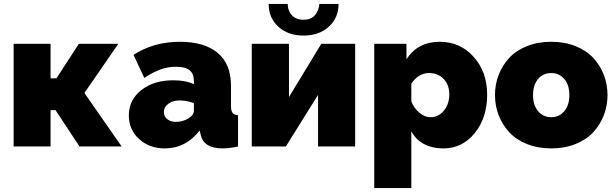

<svg xmlns="http://www.w3.org/2000/svg" viewBox="-20 -750 3149 983"><path d="M49.8 0V-525.9H238.8V-349.1H269L383.8 -525.9H585.9L412.1 -273.9L603 0H387.2L264.2 -186H238.8V0Z M639.6 -159.2Q639.6 -238.3 703.4 -288.6Q767.1 -338.9 866.7 -338.9Q931.6 -338.9 972.7 -318.8V-335Q972.7 -372.1 950.9 -390.1Q929.2 -408.2 881.8 -408.2Q839.4 -408.2 801.3 -394.3Q763.2 -380.4 718.8 -351.1L663.6 -469.2Q767.6 -536.1 900.4 -536.1Q1026.9 -536.1 1094.7 -479Q1162.6 -421.9 1162.6 -312V-210Q1162.6 -183.1 1170.4 -172.4Q1178.2 -161.6 1198.7 -160.2V0Q1154.8 9.8 1118.7 9.8Q1021.5 9.8 1006.8 -63L1002.4 -82Q930.7 9.8 823.7 9.8Q744.6 9.8 692.1 -38.3Q639.6 -86.4 639.6 -159.2ZM947.8 -146Q972.7 -162.1 972.7 -183.1V-222.2Q934.1 -235.8 899.4 -235.8Q865.2 -235.8 842 -218.8Q818.8 -201.7 818.8 -175.8Q818.8 -154.3 836.2 -140.1Q853.5 -126 880.4 -126Q918 -126 947.8 -146Z M1355.5 -730H1453.1Q1453.1 -695.3 1474.1 -672.1Q1495.1 -648.9 1534.2 -648.9Q1570.8 -648.9 1591.1 -670.9Q1611.3 -692.9 1615.2 -730H1713.4Q1713.4 -658.7 1663.3 -613.3Q1613.3 -567.9 1534.2 -567.9Q1455.1 -567.9 1405.3 -613Q1355.5 -658.2 1355.5 -730ZM1269 0V-525.9H1459.5V-252.9L1625 -525.9H1798.3V0H1608.4V-264.2L1443.4 0Z M2085.9 -78.1V212.9H1896V-525.9H2061V-446.8Q2119.1 -536.1 2231 -536.1Q2335.9 -536.1 2405 -459Q2474.1 -381.8 2474.1 -265.1Q2474.1 -146.5 2410.4 -68.4Q2346.7 9.8 2250 9.8Q2192.9 9.8 2150.6 -12.7Q2108.4 -35.2 2085.9 -78.1ZM2280.3 -266.1Q2280.3 -315.4 2251.5 -345.7Q2222.7 -376 2176.3 -376Q2123.5 -376 2085.9 -321.8V-231Q2099.6 -195.8 2127 -172.9Q2154.3 -149.9 2184.1 -149.9Q2225.1 -149.9 2252.7 -183.8Q2280.3 -217.8 2280.3 -266.1Z M2514.2 -263.2Q2514.2 -318.4 2533.2 -367.2Q2552.2 -416 2587.4 -453.9Q2622.6 -491.7 2678.2 -513.9Q2733.9 -536.1 2802.2 -536.1Q2870.6 -536.1 2926.3 -513.9Q2981.9 -491.7 3017.1 -453.9Q3052.2 -416 3071.3 -367.2Q3090.3 -318.4 3090.3 -263.2Q3090.3 -208.5 3071.3 -159.7Q3052.2 -110.8 3017.1 -72.8Q2981.9 -34.7 2926.3 -12.5Q2870.6 9.8 2802.2 9.8Q2733.9 9.8 2678.2 -12.5Q2622.6 -34.7 2587.4 -72.8Q2552.2 -110.8 2533.2 -159.7Q2514.2 -208.5 2514.2 -263.2ZM2802.2 -376Q2760.7 -376 2734.9 -345.5Q2709 -314.9 2709 -263.2Q2709 -211.4 2735.1 -180.7Q2761.2 -149.9 2802.2 -149.9Q2843.3 -149.9 2869.1 -180.7Q2895 -211.4 2895 -263.2Q2895 -314.9 2869.1 -345.5Q2843.3 -376 2802.2 -376Z"/></svg>

Font: Rawline Black
Style: Regular
Weight: 900
Designer: Matt McInerney, Pablo Impallari, Rodrigo Fuenzalida
Foundry: Matt McInerney, Pablo Impallari, Rodrigo Fuenzalida
Version: Version 4.020;PS 004.020;hotconv 1.0.88;makeotf.lib2.5.64775